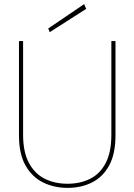

<svg xmlns="http://www.w3.org/2000/svg" viewBox="-20 -899 652 931"><path d="M308 12Q242 12 188.5 -14.5Q135 -41 103.5 -97Q72 -153 72 -243V-700H92V-246Q92 -161 120.5 -108.5Q149 -56 197.5 -32Q246 -8 307 -8Q369 -8 417 -32Q465 -56 492.5 -108.5Q520 -161 520 -246V-700H540V-243Q540 -153 509.5 -97Q479 -41 426.5 -14.5Q374 12 308 12ZM221 -743 214 -761 388 -879 398 -856Z"/></svg>

Font: DM Sans 11pt Thin
Style: Regular
Weight: 250
Version: Version 4.004;gftools[0.9.30]